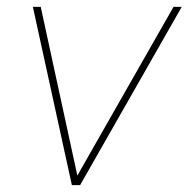

<svg xmlns="http://www.w3.org/2000/svg" viewBox="-20 -541 551 561"><path d="M190 0 76 -521H99L206 -28L487 -521H511L214 0Z"/></svg>

Font: DM Sans 10pt Thin
Style: Italic
Weight: 250
Italic angle: -10°
Version: Version 4.004;gftools[0.9.30]